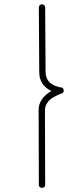

<svg xmlns="http://www.w3.org/2000/svg" viewBox="-20 -820 347 905"><path d="M162.1 -301.8C162.1 -293.5 162.6 -177.2 163.1 47.9V50.8C162.1 69.8 193.8 70.8 192.9 50.8C192.4 -176.3 191.9 -293.9 191.9 -301.8C191.9 -325.7 208.5 -348.1 229.5 -359.9C250.5 -372.1 263.7 -377.4 269 -378.9C276.4 -380.4 280.3 -384.8 280.3 -392.1C280.3 -401.9 275.9 -407.2 267.1 -408.2C263.2 -408.2 258.3 -408.7 241.2 -415C218.8 -423.3 195.8 -441.9 194.8 -480C194.8 -480.5 194.3 -582.5 192.9 -785.2C192.9 -793 186 -799.8 177.7 -799.8C169.9 -799.8 163.1 -793 163.1 -785.2L165 -480C165 -438.5 184.1 -409.2 222.2 -391.1C182.1 -367.7 162.1 -337.9 162.1 -301.8Z"/></svg>

Font: Nemoy
Style: Light
Weight: 300
Designer: BSozoo
Foundry: BSozoo
Version: Version 001.000